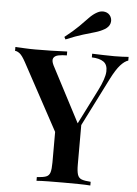

<svg xmlns="http://www.w3.org/2000/svg" viewBox="-66 -987 740 1034"><g transform="rotate(5 303.5 -470.0)"><path d="M607 -708V-688Q587 -682 565 -657.5Q543 -633 517 -582L324 -199H287L53 -631Q34 -666 20 -676.5Q6 -687 -5 -687V-708Q19 -707 45.5 -705.5Q72 -704 103 -704Q143 -704 189 -705Q235 -706 275 -708V-687Q250 -687 230 -683Q210 -679 203 -666Q196 -653 208 -628L370 -318L346 -290L460 -516Q493 -582 494.5 -619Q496 -656 473.5 -671.5Q451 -687 410 -688V-708Q443 -707 472.5 -706Q502 -705 531 -705Q555 -705 573.5 -706Q592 -707 607 -708ZM385 -340V-106Q385 -70 391 -52Q397 -34 413.5 -28Q430 -22 462 -20V0Q437 -2 397 -2.5Q357 -3 317 -3Q274 -3 234.5 -2.5Q195 -2 171 0V-20Q204 -22 220.5 -28Q237 -34 242.5 -52Q248 -70 248 -106V-311L324 -249ZM417 -931Q438 -943 459.5 -938.5Q481 -934 491 -915Q500 -897 494 -878Q488 -859 466 -846Q444 -833 416.5 -825Q389 -817 352 -806Q315 -795 260 -772L253 -785Q300 -822 328 -850Q356 -878 375.5 -898.5Q395 -919 417 -931Z"/></g></svg>

Font: Playfair Display SemiBold
Style: Regular
Weight: 600
Designer: Claus Eggers Sørensen
Foundry: Claus Eggers Sørensen
Version: Version 1.203